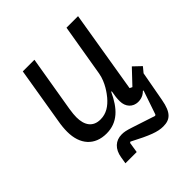

<svg xmlns="http://www.w3.org/2000/svg" viewBox="-190 -653 980 980"><g transform="rotate(-45 300.0 -163.0)"><path d="M231.9 -61.8C177.2 -61.8 152.3 -99.4 152.3 -157.3C152.3 -169.4 153.8 -189.6 157.7 -213.1L208.5 -516H124.6L73.5 -208.1C68.9 -183.2 66.8 -158.7 66.8 -138.1C66.8 -45.1 117.5 11 202.8 11C283.7 11 332 -41.2 370 -123.2H373.9C368.6 -95.9 366.8 -78.1 366.8 -58.9C366.8 -17 393.8 11 431.8 11C446 11 458.1 7.8 469.5 1.8C476.2 -2.1 482.2 -6.7 488.3 -12.8L491.5 -10.7L447.4 118.3L441.8 122.2L319.2 82C283.4 70.3 271.7 68.2 253.6 68.2C209.9 68.2 177.6 96.9 169.4 149.1L163.4 186.1H244.7L253.6 129.6L259.2 125.7C353 174.7 393.8 190 432.9 190C481.9 190 509.6 168.3 523.8 89.8L553.6 -73.2L577.1 -101.6L536.2 -140.6L463.4 -63.6L449.6 -70.3L523.4 -516H440L392.4 -233.3C382.5 -175.8 345.5 -130.3 334.5 -116.8C305.8 -83.1 274.1 -61.8 231.9 -61.8Z"/></g></svg>

Font: Margiela Mono Italic Text It
Style: Regular
Weight: 400
Designer: Mike Abbink, Paul van der Laan, Pieter van Rosmalen
Foundry: Bold Monday
Version: Version 2.003 2021